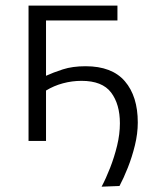

<svg xmlns="http://www.w3.org/2000/svg" viewBox="-20 -516 556 703"><path d="M352 167.5Q368 137.5 383.2 98.5Q398.5 59.5 408.8 17.2Q419 -25 419 -64.5Q419 -134.5 386.8 -177.2Q354.5 -220 278.5 -220Q244 -220 210.5 -211Q177 -202 148.5 -184.5V0H84.5V-495.5H410V-441H148.5V-238.5Q174.5 -250.5 210 -262Q245.5 -273.5 293.5 -273.5Q390 -273.5 437.2 -218.5Q484.5 -163.5 484.5 -67.5Q484.5 -27 474 16Q463.5 59 448 98Q432.5 137 417.5 165Z"/></svg>

Font: Commissioner Light
Style: Regular
Weight: 300
Designer: Kostas Bartsokas
Foundry: Kostas Bartsokas
Version: Version 1.000; ttfautohint (v1.8.3)